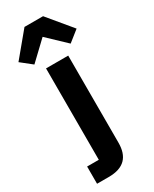

<svg xmlns="http://www.w3.org/2000/svg" viewBox="-301 -853 888 1110"><g transform="rotate(-30 143.0 -297.5)"><path d="M205 -795H81L-51 -636L22 -578L143 -693L264 -578L337 -636ZM-9 85V200H69C172 200 217 149 217 56V-525H69V85Z"/></g></svg>

Font: Braiins Sans
Style: Bold
Weight: 700
Designer: Mike Abbink, Paul van der Laan, Pieter van Rosmalen, Jiri Chlebus, Lubos Buracinsky
Foundry: Bold Monday, Sudetype
Version: Version 1.000;hotconv 1.0.109;makeotfexe 2.5.65596